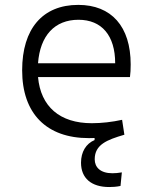

<svg xmlns="http://www.w3.org/2000/svg" viewBox="-20 -547 626 774"><path d="M420.4 207C433.6 207 449.7 206.1 465.8 202.6L471.2 147.9C457 150.4 443.8 151.4 433.1 151.4C384.8 151.4 361.8 127.4 361.8 95.2C361.8 35.6 411.6 16.6 481.4 -3.9L472.2 -64C432.6 -55.2 388.7 -50.3 350.1 -50.3C221.2 -50.3 144 -117.2 133.3 -236.3H503.9C505.9 -250 506.8 -268.1 506.8 -287.1C506.8 -440.4 429.2 -527.3 295.4 -527.3C151.9 -527.3 69.3 -431.2 69.3 -263.7C69.3 -89.4 167 9.8 338.4 9.8C345.7 9.8 353.5 9.8 361.3 9.3V17.6C326.7 32.2 306.6 65.4 306.6 108.9C306.6 171.4 348.1 207 420.4 207ZM133.3 -292C141.6 -403.3 200.2 -467.3 296.4 -467.3C390.1 -467.3 444.3 -403.8 444.3 -292Z"/></svg>

Font: Cascadia Code PL Light
Style: Regular
Weight: 300
Monospace: yes
Designer: Aaron Bell
Foundry: Saja Typeworks
Version: Version 2404.023